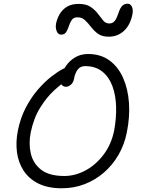

<svg xmlns="http://www.w3.org/2000/svg" viewBox="-20 -1001 756 1031"><path d="M312 10Q237 10 186 -15.5Q135 -41 106.5 -85Q78 -129 71 -184.5Q64 -240 76 -300Q90 -369 119 -424Q148 -479 184 -520.5Q220 -562 255.5 -589.5Q291 -617 318 -631Q345 -645 355 -645Q361 -645 367.5 -643Q374 -641 378 -630Q387 -611 373 -595.5Q359 -580 336 -567Q308 -550 269 -514Q230 -478 195.5 -422.5Q161 -367 145 -290Q133 -230 145.5 -176.5Q158 -123 201 -89.5Q244 -56 325 -56Q384 -56 439.5 -86Q495 -116 536.5 -171Q578 -226 593 -300Q605 -365 603.5 -426.5Q602 -488 584 -537.5Q566 -587 529.5 -616.5Q493 -646 437 -646Q411 -646 397 -627Q383 -608 378 -580Q374 -558 361 -546.5Q348 -535 334 -535Q325 -535 317.5 -540Q310 -545 306.5 -555.5Q303 -566 306 -580Q313 -615 332.5 -644.5Q352 -674 382.5 -692.5Q413 -711 453 -711Q520 -711 567 -677Q614 -643 640.5 -584Q667 -525 672.5 -449.5Q678 -374 661 -290Q648 -224 616 -169Q584 -114 537.5 -74Q491 -34 434 -12Q377 10 312 10ZM308 -815Q292 -815 284.5 -833.5Q277 -852 281 -874Q286 -900 300 -924.5Q314 -949 339 -964.5Q364 -980 402 -980Q443 -980 466.5 -964Q490 -948 505.5 -927.5Q521 -907 534 -891Q547 -875 567 -875Q583 -875 593 -885.5Q603 -896 609 -912Q615 -928 621 -944Q627 -960 637.5 -970.5Q648 -981 666 -981Q680 -981 688 -965.5Q696 -950 691 -923Q679 -866 645.5 -835Q612 -804 563 -804Q528 -804 506.5 -819.5Q485 -835 469 -856Q453 -877 436.5 -892.5Q420 -908 396 -908Q375 -908 365.5 -894Q356 -880 350 -861.5Q344 -843 335.5 -829Q327 -815 308 -815Z"/></svg>

Font: Shantell Sans Light
Style: Italic
Weight: 300
Italic angle: -11°
Designer: Stephen Nixon, Anya Danilova, Shantell Martin
Foundry: Arrow Type
Version: Version 1.008;[ac192a2d6]